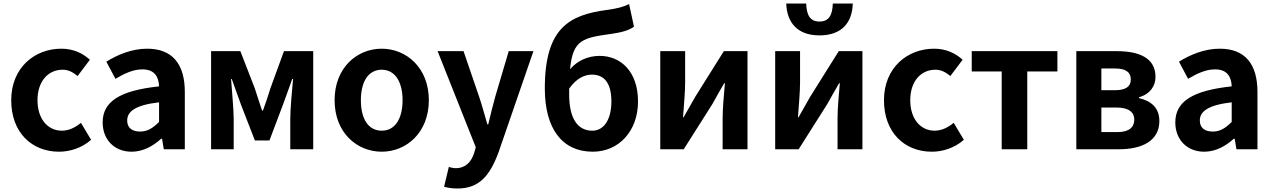

<svg xmlns="http://www.w3.org/2000/svg" viewBox="-20 -852 7269 1096"><path d="M317 14C379 14 447 -7 500 -54L442 -151C411 -125 374 -106 333 -106C252 -106 194 -174 194 -280C194 -385 252 -454 338 -454C369 -454 395 -441 423 -418L493 -511C452 -548 399 -574 330 -574C178 -574 44 -466 44 -280C44 -94 163 14 317 14Z M731 14C796 14 852 -17 900 -60H905L915 0H1035V-327C1035 -489 962 -574 820 -574C732 -574 652 -540 587 -500L639 -402C691 -433 741 -456 793 -456C862 -456 886 -414 888 -359C663 -335 566 -272 566 -153C566 -57 631 14 731 14ZM780 -101C737 -101 706 -120 706 -164C706 -215 751 -252 888 -268V-156C853 -121 822 -101 780 -101Z M1185 0H1314V-173C1314 -230 1303 -339 1299 -401H1303C1319 -355 1341 -297 1357 -251L1435 -50H1518L1594 -251C1610 -297 1632 -353 1648 -401H1653C1647 -339 1637 -230 1637 -173V0H1768V-560H1601L1524 -349C1510 -303 1496 -262 1481 -221H1476C1463 -262 1448 -303 1434 -349L1352 -560H1185Z M2159 14C2299 14 2428 -94 2428 -280C2428 -466 2299 -574 2159 -574C2018 -574 1890 -466 1890 -280C1890 -94 2018 14 2159 14ZM2159 -106C2082 -106 2040 -174 2040 -280C2040 -385 2082 -454 2159 -454C2235 -454 2278 -385 2278 -280C2278 -174 2235 -106 2159 -106Z M2592 224C2717 224 2777 149 2826 17L3025 -560H2884L2807 -300C2793 -248 2779 -194 2767 -142H2762C2746 -196 2732 -250 2715 -300L2626 -560H2478L2696 -11L2686 23C2670 72 2638 108 2581 108C2568 108 2552 104 2542 101L2515 214C2537 220 2559 224 2592 224Z M3364 14C3510 14 3622 -101 3622 -273C3622 -443 3524 -533 3403 -533C3338 -533 3277 -507 3234 -457C3250 -627 3308 -636 3472 -659C3521 -666 3569 -677 3599 -700L3571 -829C3536 -812 3508 -804 3442 -795C3232 -766 3090 -695 3090 -347C3090 -119 3188 14 3364 14ZM3229 -346C3270 -405 3317 -426 3359 -426C3429 -426 3470 -378 3470 -273C3470 -172 3429 -106 3361 -106C3277 -106 3229 -176 3229 -313Z M3749 0H3883L4047 -259C4065 -291 4094 -344 4114 -377H4118C4112 -307 4105 -233 4105 -176V0H4247V-560H4112L3949 -300C3931 -268 3901 -216 3882 -182H3879C3884 -252 3891 -327 3891 -383V-560H3749Z M4405 0H4539L4703 -259C4721 -291 4750 -344 4770 -377H4774C4768 -307 4761 -233 4761 -176V0H4903V-560H4768L4605 -300C4587 -268 4557 -216 4538 -182H4535C4540 -252 4547 -327 4547 -383V-560H4405ZM4658 -650C4788 -650 4845 -726 4848 -832H4734C4732 -769 4714 -729 4658 -729C4602 -729 4584 -769 4582 -832H4468C4472 -726 4529 -650 4658 -650Z M5299 14C5361 14 5429 -7 5482 -54L5424 -151C5393 -125 5356 -106 5315 -106C5234 -106 5176 -174 5176 -280C5176 -385 5234 -454 5320 -454C5351 -454 5377 -441 5405 -418L5475 -511C5434 -548 5381 -574 5312 -574C5160 -574 5026 -466 5026 -280C5026 -94 5145 14 5299 14Z M5698 0H5844V-444H6016V-560H5527V-444H5698Z M6124 0H6368C6496 0 6598 -46 6598 -161C6598 -238 6550 -276 6482 -292V-297C6546 -315 6576 -362 6576 -413C6576 -523 6480 -560 6355 -560H6124ZM6267 -337V-461H6346C6409 -461 6435 -438 6435 -398C6435 -360 6409 -337 6344 -337ZM6267 -98V-238H6356C6424 -238 6455 -210 6455 -170C6455 -127 6427 -98 6359 -98Z M6854 14C6919 14 6975 -17 7023 -60H7028L7038 0H7158V-327C7158 -489 7085 -574 6943 -574C6855 -574 6775 -540 6710 -500L6762 -402C6814 -433 6864 -456 6916 -456C6985 -456 7009 -414 7011 -359C6786 -335 6689 -272 6689 -153C6689 -57 6754 14 6854 14ZM6903 -101C6860 -101 6829 -120 6829 -164C6829 -215 6874 -252 7011 -268V-156C6976 -121 6945 -101 6903 -101Z"/></svg>

Font: Noto Sans CJK TC
Style: Bold
Weight: 700
Designer: Ryoko NISHIZUKA 西塚涼子 (kana, bopomofo & ideographs); Paul D. Hunt (Latin, Greek & Cyrillic); Sandoll Communications 산돌커뮤니
Foundry: Adobe
Version: Version 2.004;hotconv 1.0.118;makeotfexe 2.5.65603